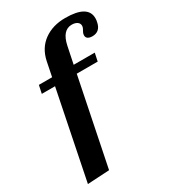

<svg xmlns="http://www.w3.org/2000/svg" viewBox="-209 -826 958 1080"><g transform="rotate(-30 269.5 -285.5)"><path d="M539 -636Q539 -623 536 -611Q525 -556 474 -556Q456 -556 445.5 -563Q435 -570 435 -584Q435 -590 436 -593Q438 -601 444.5 -612Q451 -623 452 -629Q453 -632 453 -637Q453 -653 439.5 -662Q426 -671 405 -671Q344 -671 325 -581L302 -470H439L428 -418H292L178 143L36 151L151 -418H65L76 -470H162L181 -564Q197 -640 253.5 -681Q310 -722 392 -722Q539 -722 539 -636Z"/></g></svg>

Font: Taviraj SemiBold
Style: Italic
Weight: 600
Italic angle: -12°
Designer: Katatrad Team
Foundry: CadsonDemak
Version: Version 1.001